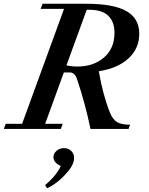

<svg xmlns="http://www.w3.org/2000/svg" viewBox="-39 -683 789 1017"><path d="M-18.6 0 -8.8 -27.3H78.1L300.3 -636.2H176.3L186.5 -663.1H417Q563 -663.1 630.9 -624Q698.7 -585 698.7 -504.4Q698.7 -426.3 641.8 -373.8Q585 -321.3 484.4 -305.7Q505.9 -180.2 543 -87.4Q557.6 -50.8 580.3 -36.6Q603 -22.5 649.9 -22.5L642.1 0H440.4Q411.1 -140.1 367.7 -267.6Q362.8 -282.2 353 -290.8Q343.3 -299.3 332 -299.3H299.3L200.2 -27.3H293L283.2 0ZM434.1 -631.3H420.4L313 -336.9Q340.3 -330.6 372.1 -330.6Q456.1 -330.6 511.7 -378.4Q567.4 -426.3 567.4 -509.3Q567.4 -566.9 534.9 -599.1Q502.4 -631.3 434.1 -631.3ZM210 314 199.7 297.4Q258.8 248.5 283.2 196.3Q244.1 178.2 244.1 150.4Q244.1 129.9 260.7 115.7Q277.3 101.6 300.3 101.6Q323.7 101.6 338.6 116.7Q353.5 131.8 353.5 153.3Q353.5 191.9 309.1 238.8Q288.1 262.7 260.3 283.9Q232.4 305.2 210 314Z"/></svg>

Font: Elstob SemiBold
Style: Italic
Weight: 600
Italic angle: -20°
Designer: Peter S. Baker
Version: Version 1.015